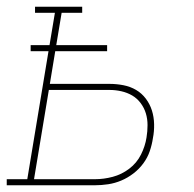

<svg xmlns="http://www.w3.org/2000/svg" viewBox="-57 -550 577 570"><path d="M-37 0V-18H24L87 -398H34V-416H90L106 -512H47V-530H187V-512H126L110 -416H261V-398H107L91 -301H268Q289 -301 309.5 -297Q330 -293 347 -283Q364 -273 376 -257Q388 -241 394 -222Q400 -203 400.5 -181.5Q401 -160 397 -140Q394 -120 387.5 -101Q381 -82 368.5 -65Q356 -48 339 -35Q322 -22 303 -14Q284 -6 264 -3Q244 0 225 0ZM44 -18H225Q251 -18 277.5 -25Q304 -32 326.5 -49Q349 -66 361.5 -91Q374 -116 378 -142Q381 -160 381 -178.5Q381 -197 376 -213.5Q371 -230 360.5 -244Q350 -258 335.5 -266.5Q321 -275 303.5 -279Q286 -283 268 -283H88Z"/></svg>

Font: Iosevka Slab Thin Oblique
Style: Regular
Weight: 100
Italic angle: -9°
Monospace: yes
Designer: Belleve Invis
Foundry: Belleve Invis
Version: Version 11.1.0; ttfautohint (v1.8.3)